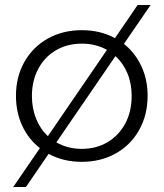

<svg xmlns="http://www.w3.org/2000/svg" viewBox="-20 -647 656 770"><path d="M572 -263Q572 -186 538 -125.5Q504 -65 444 -31.5Q384 2 308 2Q233 2 175 -30L84 103H33L140 -53Q94 -89 69 -143Q44 -197 44 -263Q44 -339 78 -399Q112 -459 172 -492.5Q232 -526 308 -526Q383 -526 441 -494L532 -627H584L477 -471Q522 -435 547 -381.5Q572 -328 572 -263ZM172 -101 409 -447Q364 -472 308 -472Q250 -472 204.5 -445.5Q159 -419 133.5 -371Q108 -323 108 -262Q108 -213 124.5 -171.5Q141 -130 172 -101ZM508 -262Q508 -312 491 -353Q474 -394 443 -422L206 -76Q252 -50 308 -50Q366 -50 411.5 -77Q457 -104 482.5 -152Q508 -200 508 -262Z"/></svg>

Font: TypoPRO Montserrat
Style: Regular
Weight: 300
Designer: Julieta Ulanovsky
Foundry: Julieta Ulanovsky
Version: Version 6.001